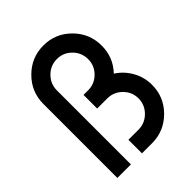

<svg xmlns="http://www.w3.org/2000/svg" viewBox="-201 -818 929 929"><g transform="rotate(-45 263.5 -353.5)"><path d="M56.2 0V-506.3Q56.2 -588.9 115 -647.7Q173.8 -706.5 256.3 -706.5Q338.9 -706.5 397.2 -647.9Q455.6 -589.4 455.6 -506.3Q455.6 -426.3 400.9 -369.1Q443.4 -341.8 468.5 -297.1Q493.7 -252.4 493.7 -200.2Q493.7 -117.2 434.8 -58.6Q376 0 293.5 0H224.6V-92.8H293.5Q337.4 -92.8 369.1 -124.3Q400.9 -155.8 400.9 -200.2Q400.9 -244.1 369.1 -275.4Q337.4 -306.6 293.5 -306.6H224.6V-399.9H256.3Q300.3 -399.9 331.5 -431.2Q362.8 -462.4 362.8 -506.3Q362.8 -550.8 331.5 -582.3Q300.3 -613.8 256.3 -613.8Q211.9 -613.8 180.4 -582.3Q148.9 -550.8 148.9 -506.3V0Z"/></g></svg>

Font: Basically A Sans Serif Medium
Style: Regular
Weight: 500
Designer: Hyung-Suk Kim
Foundry: Mental Design
Version: 1.000